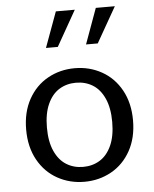

<svg xmlns="http://www.w3.org/2000/svg" viewBox="-56 -853 732 912"><g transform="rotate(-5 310.0 -397.0)"><path d="M55.2 -258.8Q55.2 -341.7 89.2 -403.2Q123.3 -464.7 181.6 -497.1Q239.8 -529.5 310 -529.5Q380.2 -529.5 438.4 -497.1Q496.7 -464.7 530.8 -403.2Q564.8 -341.7 564.8 -258.8Q564.8 -175.8 530.8 -114.3Q496.7 -52.8 438.4 -20.4Q380.2 12 310 12Q239.8 12 181.6 -20.4Q123.3 -52.8 89.2 -114.3Q55.2 -175.8 55.2 -258.8ZM465.7 -259.7Q465.7 -326.8 445.2 -371.9Q424.8 -417 389.8 -438.7Q354.7 -460.3 310 -460.3Q265.3 -460.3 230.2 -438.7Q195.2 -417 174.8 -371.9Q154.3 -326.8 154.3 -259.7Q154.3 -192.3 174.8 -147.3Q195.2 -102.3 230.2 -80.7Q265.3 -59 310 -59Q354.7 -59 389.8 -80.7Q424.8 -102.3 445.2 -147.3Q465.7 -192.3 465.7 -259.7ZM435.2 -806.2H526L429.7 -637.2H373.8ZM244.7 -806.2H335L239.2 -637.2H182.8Z"/></g></svg>

Font: Monaspace Xenon Var
Style: Regular
Weight: 400
Designer: Riley Cran and the Lettermatic Team
Version: Version 1.000 (Monaspace Xenon Var)